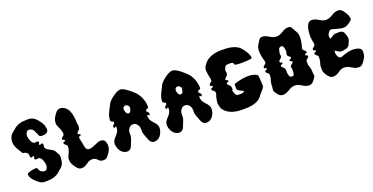

<svg xmlns="http://www.w3.org/2000/svg" viewBox="-25 -1123 3269 1684"><g transform="rotate(-20 1609.0 -281.0)"><path d="M165 -131C165 -135 158 -137 148 -137C120 -137 68 -124 68 -110C68 -83 86 -60 105 -42C132 -18 150 1 185 2H198C247 2 290 -4 329 -40C360 -68 383 -77 388 -131C389 -145 390 -154 390 -160C390 -176 385 -181 366 -215C347 -247 310 -245 288 -274C285 -278 284 -283 284 -288C284 -294 286 -301 286 -307C286 -312 285 -317 280 -322C273 -330 260 -311 252 -319C251 -320 250 -321 250 -323C250 -329 257 -337 257 -343C257 -344 257 -346 255 -348C251 -351 246 -353 240 -353C234 -353 226 -351 220 -351C215 -351 210 -352 206 -356C194 -367 189 -376 184 -391C180 -405 176 -416 176 -429C176 -450 188 -475 206 -475C231 -475 250 -461 258 -437C259 -435 277 -398 277 -396C277 -390 290 -386 306 -386C330 -386 361 -395 361 -421C361 -457 346 -488 319 -520C296 -547 274 -563 239 -564H226C177 -564 135 -558 95 -522C64 -494 41 -485 36 -431V-421C36 -380 60 -351 85 -307C95 -289 107 -310 132 -281C143 -268 132 -251 144 -240C152 -232 164 -250 172 -243C180 -235 161 -222 169 -215C173 -211 179 -209 184 -209C191 -209 198 -211 204 -211C209 -211 214 -210 218 -207C230 -195 235 -186 240 -171C244 -157 248 -146 248 -133C248 -112 237 -87 219 -87C193 -87 174 -102 166 -125C165 -127 165 -129 165 -131Z M613 -194C611 -211 600.5 -244 600.5 -261C600.5 -272 622.5 -268 622.5 -279C622.5 -290 600.5 -286 600.5 -297C600.5 -316 625.5 -318 628.5 -337C629.5 -344 630.5 -350 630.5 -356C630.5 -381 626.5 -366.7 626.5 -390.1C626.5 -421.6 621.9 -467.9 606.5 -503C590.5 -540 554.5 -558 533.5 -558H530.5C500.5 -558 487.5 -535 470.5 -510C455.5 -488 450.5 -470 450.5 -445V-438C462.5 -399 482.5 -377.5 482.5 -336C482.5 -317.9 454.5 -315.7 454.5 -297C454.5 -286 476.5 -290 476.5 -279C476.5 -268 454.5 -272 454.5 -261C454.5 -242.3 482.5 -240.1 482.5 -222C482.5 -180.5 462.5 -159 450.5 -120V-113C450.5 -88 455.5 -70 470.5 -48C487.5 -23 500.5 0 530.5 0H533.5C582.5 0 592.5 -42 642.5 -42C693.5 -42 684.5 0 733.5 0H736.5C766.5 0 779.5 -23 796.5 -48C811.5 -70 816.5 -88 816.5 -113C816.5 -115 809.5 -146 808.5 -148C799 -164 785 -169.8 768.1 -169.8C728 -169.8 701.8 -137.8 650.5 -135H648.5C621.5 -137 616 -166 613 -194Z M1080 -386C1095 -386 1110 -370 1110 -357V-353C1106 -333 1102 -311 1083 -311C1063 -311 1057 -333 1053 -353V-357C1053 -370 1058 -386 1080 -386ZM1084 -533C1083.7 -533 1083.4 -533 1083.1 -533C1041.9 -533 967.9 -468.8 959 -448C944 -411 907 -365 907 -306C907 -291 935 -295 935 -280C935 -265 915 -263 915 -248C915 -208 940 -265 940 -230C940 -226 940 -221 939 -216C930 -166 875 -150 875 -101V-96C879 -47 908 -1 957 0H958C1002 0 1006 -51 1025 -92C1030 -104 1031 -115 1031 -126V-141C1031 -153 1032 -165 1039 -178C1049 -196 1062 -208 1083 -208C1104 -208 1119 -197 1129 -178C1136 -165 1137 -153 1137 -141V-126C1137 -115 1138 -104 1143 -92C1162 -51 1166 0 1210 0H1211C1260 -1 1289 -47 1293 -96V-101C1293 -150 1238 -166 1229 -216C1228 -221 1228 -226 1228 -230C1228 -265 1253 -208 1253 -248C1253 -263 1233 -265 1233 -280C1233 -295 1261 -291 1261 -306C1261 -365 1237 -416 1209 -448C1201 -457 1125 -532 1084 -533Z M1566 -386C1581 -386 1596 -370 1596 -357V-353C1592 -333 1588 -311 1569 -311C1549 -311 1543 -333 1539 -353V-357C1539 -370 1544 -386 1566 -386ZM1570 -533C1569.7 -533 1569.4 -533 1569.1 -533C1527.9 -533 1453.9 -468.8 1445 -448C1430 -411 1393 -365 1393 -306C1393 -291 1421 -295 1421 -280C1421 -265 1401 -263 1401 -248C1401 -208 1426 -265 1426 -230C1426 -226 1426 -221 1425 -216C1416 -166 1361 -150 1361 -101V-96C1365 -47 1394 -1 1443 0H1444C1488 0 1492 -51 1511 -92C1516 -104 1517 -115 1517 -126V-141C1517 -153 1518 -165 1525 -178C1535 -196 1548 -208 1569 -208C1590 -208 1605 -197 1615 -178C1622 -165 1623 -153 1623 -141V-126C1623 -115 1624 -104 1629 -92C1648 -51 1652 0 1696 0H1697C1746 -1 1775 -47 1779 -96V-101C1779 -150 1724 -166 1715 -216C1714 -221 1714 -226 1714 -230C1714 -265 1739 -208 1739 -248C1739 -263 1719 -265 1719 -280C1719 -295 1747 -291 1747 -306C1747 -365 1723 -416 1695 -448C1687 -457 1611 -532 1570 -533Z M1844.5 -122C1844.5 -120 1849.6 -83.5 1864.5 -64C1907.7 -7.3 1984.5 0 2034.5 0C2036 0 2037.5 0 2039.1 0C2090.9 0 2178.7 -0.9 2218.5 -64C2229.8 -82 2271.5 -114.6 2271.5 -139.8C2271.5 -141.6 2271.3 -143.3 2270.9 -145C2269.8 -149.3 2267.1 -233.4 2262.5 -237C2240.2 -254.3 2209 -260.2 2177.1 -260.2C2111.4 -260.2 2042.7 -235.4 2042.7 -234C2042.7 -226.4 2042.4 -207.6 2042.4 -189.9C2042.4 -170.5 2098.5 -152.2 2098.5 -151C2098.5 -136.8 2075.8 -134.5 2064.7 -134.5C2057.5 -134.5 2049.9 -135 2042.5 -135H2040.5C2019.6 -135 2010.2 -160.9 2004.3 -185.4C2006.7 -200.5 2010.5 -184.8 2010.5 -202C2010.5 -208 2009.5 -214 2008.5 -221C2005.5 -240 1980.5 -243 1980.5 -262C1980.5 -273 2002.5 -269 2002.5 -280C2002.5 -291 1980.5 -287 1980.5 -298C1980.5 -317 2005.5 -319 2008.5 -338C2009.5 -345 2010.5 -341 2010.5 -347C2010.5 -361.9 2007.6 -359.6 2006.9 -374C2011.5 -395.6 2021 -418 2040.5 -418H2042.5C2051.7 -418 2061.2 -419.1 2069.8 -419.1C2082.7 -419.1 2093.7 -416.6 2098.5 -404C2099.5 -401.5 2100 -399.2 2100 -397.1C2100 -390.1 2131.4 -387.3 2166.5 -387.3C2211.4 -387.3 2262.5 -391.8 2262.5 -397.9C2262.5 -436.3 2231.9 -471.2 2218.5 -491C2175.5 -554 2085.5 -554 2034.5 -554C1984.5 -554 1907.5 -543 1868.5 -485C1853.5 -463 1848.5 -460 1848.5 -435V-428C1849.4 -403.7 1853.1 -383.3 1857.7 -364.2C1859.7 -345.4 1862.2 -359.2 1862.5 -338C1862.5 -319 1834.5 -317 1834.5 -298C1834.5 -287 1856.5 -291 1856.5 -280C1856.5 -269 1834.5 -273 1834.5 -262C1834.5 -243 1862.5 -241 1862.5 -222C1862.1 -196.9 1858.7 -206 1853.5 -185.2C1849.1 -166.3 1844.5 -146.1 1844.5 -122Z M2506 -343V-348C2511 -374 2511 -404 2538 -406H2540C2563 -406 2563 -374 2566 -350C2566 -350 2568 -346 2567 -344C2565 -337 2561 -342 2561 -327V-317C2563 -300 2587 -299 2587 -282C2587 -271 2565 -275 2565 -264C2565 -253 2587 -257 2587 -246C2587 -228 2562 -227 2560 -210V-200C2560 -193 2562 -188 2563 -181V-168C2560 -144 2564 -125 2541 -125H2539C2512 -127 2514 -146 2509 -172V-177V-186C2509 -192 2508 -198 2507 -205C2504 -224 2479 -227 2479 -246C2479 -257 2501 -253 2501 -264C2501 -275 2479 -271 2479 -282C2479 -301 2504 -303 2507 -322C2508 -329 2509 -320 2509 -326C2509 -336 2507 -335 2506 -343ZM2710 -342C2716 -365 2722 -389 2723 -419V-426C2723 -451 2718 -469 2703 -491C2688 -514 2683 -541 2656 -542H2653C2604 -542 2583 -500 2532 -500C2482 -500 2460 -542 2411 -542H2408C2383 -541 2377 -518 2363 -498C2348 -476 2343 -458 2343 -433V-426C2344 -395 2350 -370 2356 -346C2359 -332 2361 -339 2361 -322C2361 -303 2333 -301 2333 -282C2333 -271 2355 -275 2355 -264C2355 -253 2333 -257 2333 -246C2333 -227 2361 -225 2361 -206C2361 -197 2360 -188 2359 -179C2353 -155 2346 -144 2345 -111V-104C2345 -89.1 2341.1 -79.9 2341.1 -70.3C2341.1 -63.7 2342.9 -56.9 2349 -48C2366 -23 2379 -1 2409 0H2412C2461 0 2483 -42 2533 -42C2584 -42 2605 0 2654 0H2657C2687 -1 2700 -23 2717 -48C2723.1 -56.9 2724.9 -62.4 2724.9 -67.4C2724.9 -74.8 2721 -81.1 2721 -96V-103C2720 -137 2713 -148 2706 -173C2706 -182 2705 -196 2705 -206C2705 -225 2733 -227 2733 -246C2733 -257 2711 -253 2711 -264C2711 -275 2733 -271 2733 -282C2733 -301 2705 -303 2705 -322C2705 -339 2708 -328 2710 -342Z M2816 -166C2811 -145 2807 -147 2805 -120V-113C2805 -108 2804.9 -103.3 2804.9 -98.8C2804.9 -80.6 2806.2 -65.6 2819 -48C2835 -23 2849 0 2879 0H2881C2931 0 2945 -42 2995 -42C3047 -42 3067 0 3117 0H3119C3149 0 3163 -23 3179 -48C3195 -70 3199 -88 3199 -113V-120C3199 -153 3159 -161 3127 -164H3118C3068 -164 3002 -135 3001 -135C2976 -137 2969 -163 2964 -189C2966 -202 2967 -199 2967 -210C2967 -211 2968 -211 2968 -211C2972 -211 2999 -184 3020 -184H3021C3051 -185 3087 -188 3101 -219C3113 -247 3118 -254 3118 -272C3118 -289 3113 -297 3103 -325C3095 -345 3076 -349 3056 -349C3046 -349 3035 -348 3025 -348C3003 -347 2973 -320 2968 -320C2968 -320 2967 -320 2967 -321C2967 -333.2 2962.4 -339.6 2962.4 -347.2C2962.4 -349.6 2962.8 -352.1 2964 -355C2971 -374 2985 -394 2997 -395H2999C2999.5 -395 2999.9 -395 3000.4 -395C3021.9 -395 3064 -374 3108 -372C3113 -372 3118 -372 3123 -373C3155 -377 3195 -416 3195 -418C3195 -443 3191 -461 3175 -483C3159 -508 3145 -531 3115 -531H3113C3063 -531 3043 -489 2991 -489C2941 -489 2919 -531 2871 -531H2867C2811 -531 2809 -425 2809 -400V-393C2810 -381 2811 -371 2813 -361C2817 -343 2819 -344 2819 -322C2819 -303 2791 -301 2791 -282C2791 -271 2813 -275 2813 -264C2813 -253 2791 -257 2791 -246C2791 -227 2819 -225 2819 -206C2819 -192 2818 -179 2816 -166Z"/></g></svg>

Font: Chromatic Etruscan
Style: Regular
Weight: 400
Version: Version 000.910